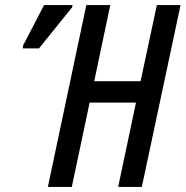

<svg xmlns="http://www.w3.org/2000/svg" viewBox="-20 -734 729 754"><path d="M168 0 319 -714H413L350 -415H532L596 -714H689L537 0H444L514 -331H332L262 0ZM69 -544 71 -556 153 -714H265L263 -705L133 -544Z"/></svg>

Font: Noto Sans ExtraCondensed Medium
Style: Italic
Weight: 500
Width: 2
Italic angle: -12°
Designer: Monotype Design Team
Foundry: Monotype Imaging Inc.
Version: Version 2.013; ttfautohint (v1.8.4.7-5d5b)